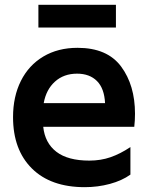

<svg xmlns="http://www.w3.org/2000/svg" viewBox="-20 -762 621 795"><path d="M34 -277Q34 -362 66.5 -427Q99 -492 159.5 -528Q220 -564 301 -564Q424 -564 481.5 -486.5Q539 -409 539 -291Q539 -264 536 -237H159Q166 -170 213.5 -133.5Q261 -97 350 -97Q397 -97 437.5 -111Q478 -125 520 -153V-39Q485 -14 435 -0.5Q385 13 331 13Q190 13 112 -64.5Q34 -142 34 -277ZM415 -335Q412 -396 381.5 -426.5Q351 -457 299 -457Q244 -457 207.5 -424Q171 -391 161 -335ZM460 -742V-648H139V-742Z"/></svg>

Font: Application Semibold
Style: Regular
Weight: 600
Designer: Wei Huang
Foundry: Wei Huang
Version: Version 0.012